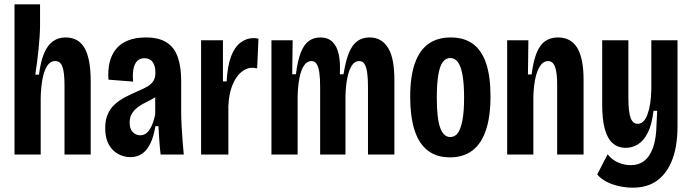

<svg xmlns="http://www.w3.org/2000/svg" viewBox="-20 -714 3195 887"><path d="M47 0V-323V-694H165V-595Q165 -573 163 -544.5Q161 -516 158 -486Q155 -456 151 -425.5Q147 -395 143 -369H160Q168 -431 184 -468.5Q200 -506 225 -523.5Q250 -541 283 -541Q343 -541 371 -491.5Q399 -442 399 -339V0H278V-319Q278 -379 268.5 -405.5Q259 -432 235 -432Q212 -432 197.5 -409Q183 -386 176 -347.5Q169 -309 168 -261V0Z M582 12Q552 12 525 -3Q498 -18 482 -47.5Q466 -77 466 -122Q466 -160 478 -187Q490 -214 511.5 -233Q533 -252 560 -266Q587 -280 615 -292Q641 -303 659.5 -313.5Q678 -324 688 -339Q698 -354 698 -379Q698 -409 685.5 -427Q673 -445 647 -445Q626 -445 613.5 -432Q601 -419 596.5 -395.5Q592 -372 595 -337L481 -346Q478 -390 486.5 -426Q495 -462 516.5 -488Q538 -514 572.5 -527.5Q607 -541 654 -541Q713 -541 749 -518.5Q785 -496 801 -451Q817 -406 817 -340V-196Q817 -167 819 -132.5Q821 -98 823.5 -63Q826 -28 829 0H722Q718 -34 716 -65.5Q714 -97 712 -131H698Q690 -83 674.5 -51Q659 -19 636 -3.5Q613 12 582 12ZM628 -89Q642 -89 653 -96.5Q664 -104 672.5 -117.5Q681 -131 687 -148.5Q693 -166 697 -185V-288L728 -293Q718 -279 703.5 -269Q689 -259 672 -250.5Q655 -242 638.5 -233Q622 -224 609 -212.5Q596 -201 587.5 -185.5Q579 -170 579 -147Q579 -118 593.5 -103.5Q608 -89 628 -89Z M909 0V-301V-528H1010V-338H1027Q1031 -410 1047.5 -453.5Q1064 -497 1091.5 -517.5Q1119 -538 1151 -538Q1157 -538 1162.5 -537.5Q1168 -537 1174 -535L1168 -398Q1164 -399 1157.5 -400Q1151 -401 1145 -401Q1118 -401 1093.5 -380Q1069 -359 1053 -319Q1037 -279 1035 -222V0Z M1234 0V-335V-528H1332L1330 -371H1347Q1355 -434 1369.5 -471Q1384 -508 1406.5 -524.5Q1429 -541 1460 -541Q1495 -541 1516 -520.5Q1537 -500 1545 -462.5Q1553 -425 1550 -371H1567Q1577 -434 1592.5 -471Q1608 -508 1631.5 -524.5Q1655 -541 1687 -541Q1717 -541 1738.5 -528Q1760 -515 1774.5 -490Q1789 -465 1795.5 -428Q1802 -391 1802 -342V0H1680V-315Q1680 -354 1676 -380Q1672 -406 1663.5 -419Q1655 -432 1639 -432Q1619 -432 1605.5 -411.5Q1592 -391 1584.5 -354Q1577 -317 1576 -267V0H1459V-313Q1459 -354 1455 -380Q1451 -406 1442.5 -419Q1434 -432 1419 -432Q1399 -432 1385 -412Q1371 -392 1363.5 -354.5Q1356 -317 1355 -265V0Z M2059 13Q1996 13 1955 -19.5Q1914 -52 1894.5 -114.5Q1875 -177 1875 -266Q1875 -360 1896.5 -421Q1918 -482 1959.5 -511.5Q2001 -541 2062 -541Q2124 -541 2164.5 -511.5Q2205 -482 2225.5 -422Q2246 -362 2246 -270Q2246 -174 2224.5 -111.5Q2203 -49 2161.5 -18Q2120 13 2059 13ZM2060 -81Q2082 -81 2095.5 -100Q2109 -119 2116.5 -159Q2124 -199 2124 -262Q2124 -328 2116.5 -368.5Q2109 -409 2095 -427.5Q2081 -446 2060 -446Q2040 -446 2026 -428Q2012 -410 2005 -369Q1998 -328 1998 -261Q1998 -167 2013.5 -124Q2029 -81 2060 -81Z M2323 0V-333V-528H2421L2419 -370H2436Q2444 -433 2459.5 -470.5Q2475 -508 2499.5 -524.5Q2524 -541 2557 -541Q2618 -541 2647 -492.5Q2676 -444 2676 -345V0H2554V-320Q2554 -379 2544 -405.5Q2534 -432 2512 -432Q2491 -432 2476 -410.5Q2461 -389 2453 -351Q2445 -313 2444 -264V0Z M2904 153Q2872 153 2840 146Q2808 139 2782 125.5Q2756 112 2739 92L2787 -1Q2808 25 2836.5 37Q2865 49 2893 49Q2931 49 2957 28.5Q2983 8 2997.5 -34Q3012 -76 3013 -140L3016 -202H2999Q2992 -140 2973.5 -102.5Q2955 -65 2928.5 -48Q2902 -31 2871 -31Q2835 -31 2810.5 -52.5Q2786 -74 2774 -118Q2762 -162 2762 -231V-528H2883V-263Q2883 -199 2893 -170.5Q2903 -142 2926 -142Q2941 -142 2952 -153Q2963 -164 2971 -185Q2979 -206 2983.5 -234.5Q2988 -263 2989 -299V-528H3110V-130Q3110 -83 3103 -41Q3096 1 3080.5 36.5Q3065 72 3040.5 98.5Q3016 125 2982 139Q2948 153 2904 153Z"/></svg>

Font: Bricolage Grotesque 36pt Condensed SemiBold
Style: Regular
Weight: 600
Width: 3
Designer: Mathieu Triay
Foundry: Atelier Triay
Version: Version 1.001;gftools[0.9.33.dev8+g029e19f]